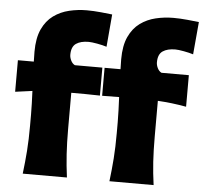

<svg xmlns="http://www.w3.org/2000/svg" viewBox="-57 -903 1018 962"><g transform="rotate(5 452.5 -421.5)"><path d="M528.3 0Q535.6 -59.6 539.8 -116.2Q543.9 -172.9 543.9 -243.2V-298.8Q543.9 -325.7 542.7 -357.9Q541.5 -390.1 540 -424.3L454.6 -423.3V-564H534.7Q533.7 -592.3 533.7 -613.8Q533.7 -682.6 554.4 -727.3Q575.2 -772 610.1 -797.4Q645 -822.8 688.2 -833Q731.4 -843.3 776.9 -843.3Q809.6 -843.3 848.1 -839.6Q886.7 -835.9 905.3 -833.5L890.6 -669.9Q870.6 -676.3 842.5 -681.4Q814.5 -686.5 799.8 -686.5Q760.3 -686.5 736.8 -670.7Q713.4 -654.8 713.4 -614.3Q713.4 -600.1 720.7 -585.2Q728 -570.3 740.7 -564H878.4V-405.3Q840.3 -412.1 805.2 -416.3Q770 -420.4 734.9 -422.4V-243.2Q734.9 -172.9 738.5 -116.2Q742.2 -59.6 750.5 0ZM92.3 0Q99.6 -59.6 103.8 -116.2Q107.9 -172.9 107.9 -243.2V-298.8Q107.9 -324.2 106.9 -354.5Q106 -384.8 104.5 -417L18.6 -405.3V-564H98.6Q97.7 -592.3 97.7 -613.8Q97.7 -682.6 118.4 -727.3Q139.2 -772 174.3 -797.4Q209.5 -822.8 252.7 -833Q295.9 -843.3 341.3 -843.3Q374 -843.3 412.4 -839.6Q450.7 -835.9 469.2 -833.5L455.1 -669.9Q435.5 -676.3 407 -681.4Q378.4 -686.5 363.8 -686.5Q324.2 -686.5 301 -670.7Q277.8 -654.8 277.8 -614.3Q277.8 -600.1 285.2 -585.2Q292.5 -570.3 305.2 -564H443.4V-423.3Q405.3 -424.3 369.9 -424.6Q334.5 -424.8 299.3 -424.8V-243.2Q299.3 -172.9 303 -116.2Q306.6 -59.6 314.5 0Z"/></g></svg>

Font: Pinar-DS3-FD ExtraBold
Style: Regular
Weight: 800
Designer: Amin Abedi
Version: Version 3.000